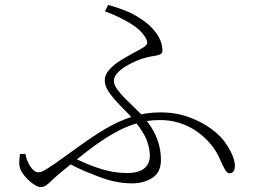

<svg xmlns="http://www.w3.org/2000/svg" viewBox="-20 -764 1040 779"><path d="M406 -718 419 -744Q455 -734 487 -721.5Q519 -709 549 -689Q587 -666 613 -631Q639 -596 639 -558Q639 -550 633 -545.5Q627 -541 617 -539Q607 -537 594 -535Q581 -533 567 -529Q552 -525 531 -516Q510 -507 489.5 -494.5Q469 -482 455.5 -467Q442 -452 442 -436Q442 -421 455 -402.5Q468 -384 488 -364Q508 -344 528.5 -324.5Q549 -305 563 -289Q601 -244 617 -202Q633 -160 633 -116Q633 -65 598.5 -42.5Q564 -20 516 -20Q499 -20 480 -22Q461 -24 441 -28.5Q421 -33 400 -40Q367 -52 328 -68Q289 -84 245 -109L263 -130Q298 -114 336 -98Q374 -82 414 -72Q454 -62 495 -62Q542 -62 565 -80.5Q588 -99 588 -133Q588 -161 575.5 -194.5Q563 -228 526 -273Q506 -298 477.5 -326Q449 -354 427 -383Q405 -412 405 -438Q405 -461 423.5 -481.5Q442 -502 468.5 -518.5Q495 -535 520.5 -548.5Q546 -562 561 -571Q575 -580 577 -588Q579 -596 571 -610Q553 -642 509 -669Q465 -696 406 -718ZM83 -140Q88 -111 103.5 -88Q119 -65 135 -65Q143 -65 150.5 -68Q158 -71 170.5 -79Q183 -87 204 -101Q259 -140 310 -177Q361 -214 411.5 -243.5Q462 -273 516 -290.5Q570 -308 631 -308Q694 -308 747 -288.5Q800 -269 839.5 -239.5Q879 -210 899 -178Q917 -150 925 -129Q933 -108 933 -90Q933 -77 927.5 -69Q922 -61 911 -61Q901 -61 892 -77.5Q883 -94 875 -112Q861 -147 837 -176.5Q813 -206 781 -229Q749 -252 710.5 -264.5Q672 -277 629 -277Q578 -277 531 -262.5Q484 -248 436 -220Q388 -192 334.5 -151Q281 -110 218 -57Q199 -41 187.5 -29.5Q176 -18 166.5 -11.5Q157 -5 144 -5Q132 -5 111.5 -20Q91 -35 74.5 -57Q58 -79 58 -101Q58 -112 59 -120.5Q60 -129 61 -139Z"/></svg>

Font: Early Summer Mincho VF
Style: Regular
Weight: 250
Designer: GuiWonder
Version: Version 1.002